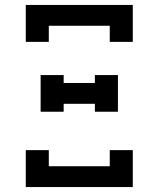

<svg xmlns="http://www.w3.org/2000/svg" viewBox="-20 -755 640 775"><path d="M84 -586V-735H516V-586H423V-651H177V-586ZM144 -304V-452H237V-420H363V-452H456V-304H363V-336H237V-304ZM84 0V-149H177V-84H423V-149H516V0Z"/></svg>

Font: Iosevka Slab Medium Extended
Style: Regular
Weight: 500
Width: 7
Monospace: yes
Designer: Belleve Invis
Foundry: Belleve Invis
Version: Version 11.1.1; ttfautohint (v1.8.3)